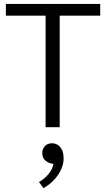

<svg xmlns="http://www.w3.org/2000/svg" viewBox="-20 -650 541 981"><path d="M492 -630V-570H285V0H213V-570H10V-630ZM241 185Q225 182 210.5 169Q196 156 196 132Q196 111 209.5 96.5Q223 82 246 82Q256 82 266.5 86Q277 90 285.5 99Q294 108 299.5 122.5Q305 137 305 159Q305 182 297 204Q289 226 275 246Q261 266 242 283Q223 300 202 311L179 280Q208 264 228.5 238.5Q249 213 253 188Z"/></svg>

Font: Mukta Light
Style: Regular
Weight: 300
Designer: Girish Dalvi and Yashodeep Gholap
Foundry: Ek Type
Version: Version 2.538;PS 1.002;hotconv 16.6.51;makeotf.lib2.5.65220;